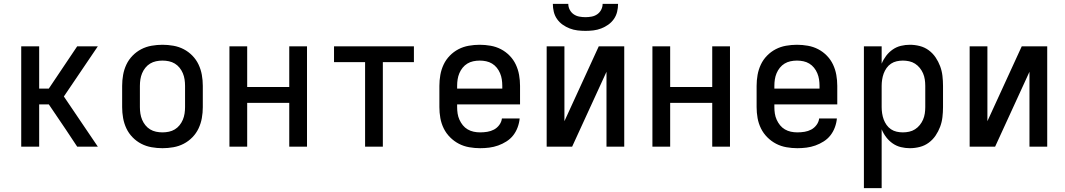

<svg xmlns="http://www.w3.org/2000/svg" viewBox="-20 -760 5520 995"><path d="M90 0V-520H183V-301H233L380 -520H487L311 -260L487 0H380L321 -89L233 -219H183V0Z M822 8Q794 8 765.5 3Q737 -2 712 -15Q687 -28 667 -48.5Q647 -69 635 -94.5Q623 -120 618 -148Q613 -176 613 -205V-315Q613 -344 618 -372Q623 -400 635 -425.5Q647 -451 667 -471.5Q687 -492 712 -505Q737 -518 765.5 -523Q794 -528 822 -528Q850 -528 878.5 -523Q907 -518 932 -505Q957 -492 977 -471.5Q997 -451 1009 -425.5Q1021 -400 1026 -372Q1031 -344 1031 -315V-205Q1031 -176 1026 -148Q1021 -120 1009 -94.5Q997 -69 977 -48.5Q957 -28 932 -15Q907 -2 878.5 3Q850 8 822 8ZM822 -74Q839 -74 855.5 -77.5Q872 -81 886 -89.5Q900 -98 910.5 -111Q921 -124 927.5 -139.5Q934 -155 936.5 -171.5Q939 -188 939 -205V-315Q939 -332 936.5 -348.5Q934 -365 927.5 -380.5Q921 -396 910.5 -409Q900 -422 886 -430.5Q872 -439 855.5 -442.5Q839 -446 822 -446Q805 -446 788.5 -442.5Q772 -439 758 -430.5Q744 -422 733.5 -409Q723 -396 716.5 -380.5Q710 -365 707.5 -348.5Q705 -332 705 -315V-205Q705 -188 707.5 -171.5Q710 -155 716.5 -139.5Q723 -124 733.5 -111Q744 -98 758 -89.5Q772 -81 788.5 -77.5Q805 -74 822 -74Z M1169 0V-520H1261V-309H1479V-520H1571V0H1479V-227H1261V0Z M1872 0V-438H1711V-520H2125V-438H1964V0Z M2468 8Q2440 8 2411.5 3Q2383 -2 2358 -15Q2333 -28 2312.5 -48.5Q2292 -69 2279.5 -94.5Q2267 -120 2262 -148Q2257 -176 2257 -205V-315Q2257 -344 2262 -372Q2267 -400 2279 -425.5Q2291 -451 2311 -471.5Q2331 -492 2356 -505Q2381 -518 2409.5 -523Q2438 -528 2466 -528Q2494 -528 2522.5 -523Q2551 -518 2576 -505Q2601 -492 2621 -471.5Q2641 -451 2653 -425.5Q2665 -400 2670 -372Q2675 -344 2675 -315V-219H2349V-205Q2349 -188 2351.5 -171.5Q2354 -155 2361 -139.5Q2368 -124 2378.5 -111Q2389 -98 2403.5 -89.5Q2418 -81 2434.5 -77.5Q2451 -74 2468 -74Q2487 -74 2505.5 -77Q2524 -80 2540 -88.5Q2556 -97 2567.5 -112.5Q2579 -128 2581 -146H2673Q2671 -123 2662.5 -100Q2654 -77 2639.5 -58.5Q2625 -40 2604.5 -27Q2584 -14 2561.5 -6Q2539 2 2515.5 5Q2492 8 2468 8ZM2349 -301H2583V-315Q2583 -332 2580.5 -348.5Q2578 -365 2571.5 -380.5Q2565 -396 2554.5 -409Q2544 -422 2530 -430.5Q2516 -439 2499.5 -442.5Q2483 -446 2466 -446Q2449 -446 2432.5 -442.5Q2416 -439 2402 -430.5Q2388 -422 2377.5 -409Q2367 -396 2360.5 -380.5Q2354 -365 2351.5 -348.5Q2349 -332 2349 -315Z M2813 0V-520H2905V-132L3083 -520H3215V0H3123V-388L2945 0ZM3014 -600Q2993 -600 2972.5 -602.5Q2952 -605 2932.5 -612.5Q2913 -620 2896 -632Q2879 -644 2867 -661Q2855 -678 2850 -698.5Q2845 -719 2845 -740H2925Q2925 -724 2932.5 -709.5Q2940 -695 2953 -686Q2966 -677 2982 -674Q2998 -671 3014 -671Q3030 -671 3046 -674Q3062 -677 3075 -686Q3088 -695 3095.5 -709.5Q3103 -724 3103 -740H3183Q3183 -719 3178 -698.5Q3173 -678 3161 -661Q3149 -644 3132 -632Q3115 -620 3095.5 -612.5Q3076 -605 3055.5 -602.5Q3035 -600 3014 -600Z M3361 0V-520H3453V-309H3671V-520H3763V0H3671V-227H3453V0Z M4112 8Q4084 8 4055.5 3Q4027 -2 4002 -15Q3977 -28 3956.5 -48.5Q3936 -69 3923.5 -94.5Q3911 -120 3906 -148Q3901 -176 3901 -205V-315Q3901 -344 3906 -372Q3911 -400 3923 -425.5Q3935 -451 3955 -471.5Q3975 -492 4000 -505Q4025 -518 4053.5 -523Q4082 -528 4110 -528Q4138 -528 4166.5 -523Q4195 -518 4220 -505Q4245 -492 4265 -471.5Q4285 -451 4297 -425.5Q4309 -400 4314 -372Q4319 -344 4319 -315V-219H3993V-205Q3993 -188 3995.5 -171.5Q3998 -155 4005 -139.5Q4012 -124 4022.5 -111Q4033 -98 4047.5 -89.5Q4062 -81 4078.5 -77.5Q4095 -74 4112 -74Q4131 -74 4149.5 -77Q4168 -80 4184 -88.5Q4200 -97 4211.5 -112.5Q4223 -128 4225 -146H4317Q4315 -123 4306.5 -100Q4298 -77 4283.5 -58.5Q4269 -40 4248.5 -27Q4228 -14 4205.5 -6Q4183 2 4159.5 5Q4136 8 4112 8ZM3993 -301H4227V-315Q4227 -332 4224.5 -348.5Q4222 -365 4215.5 -380.5Q4209 -396 4198.5 -409Q4188 -422 4174 -430.5Q4160 -439 4143.5 -442.5Q4127 -446 4110 -446Q4093 -446 4076.5 -442.5Q4060 -439 4046 -430.5Q4032 -422 4021.5 -409Q4011 -396 4004.5 -380.5Q3998 -365 3995.5 -348.5Q3993 -332 3993 -315Z M4457 215V-520H4549V-430Q4558 -452 4572.5 -471Q4587 -490 4606.5 -503.5Q4626 -517 4649 -522.5Q4672 -528 4695 -528Q4721 -528 4746.5 -521.5Q4772 -515 4793 -499.5Q4814 -484 4828.5 -462.5Q4843 -441 4852 -417Q4861 -393 4864 -367Q4867 -341 4867 -315V-205Q4867 -179 4864 -153Q4861 -127 4852 -103Q4843 -79 4828.5 -57.5Q4814 -36 4793 -20.5Q4772 -5 4746.5 1.5Q4721 8 4695 8Q4672 8 4649 2.5Q4626 -3 4606.5 -16.5Q4587 -30 4572.5 -49Q4558 -68 4549 -90V215ZM4659 -74Q4675 -74 4691.5 -77.5Q4708 -81 4722 -90Q4736 -99 4746.5 -112Q4757 -125 4763.5 -140Q4770 -155 4772.5 -171.5Q4775 -188 4775 -205V-315Q4775 -332 4772.5 -348.5Q4770 -365 4763.5 -380Q4757 -395 4746.5 -408Q4736 -421 4722 -430Q4708 -439 4691.5 -442.5Q4675 -446 4659 -446Q4643 -446 4627 -442.5Q4611 -439 4597.5 -430Q4584 -421 4574.5 -407.5Q4565 -394 4559.5 -379Q4554 -364 4551.5 -347.5Q4549 -331 4549 -315V-205Q4549 -189 4551.5 -172.5Q4554 -156 4559.5 -141Q4565 -126 4574.5 -112.5Q4584 -99 4597.5 -90Q4611 -81 4627 -77.5Q4643 -74 4659 -74Z M5005 0V-520H5097V-132L5275 -520H5407V0H5315V-388L5137 0Z"/></svg>

Font: Iosevka Semi-Condensed Medium
Style: Regular
Weight: 500
Monospace: yes
Designer: Belleve Invis
Foundry: Belleve Invis
Version: Version 27.3.5